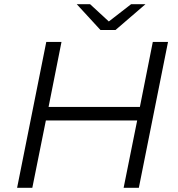

<svg xmlns="http://www.w3.org/2000/svg" viewBox="-20 -901 853 921"><path d="M713 -700H786L646 0H573L638 -323H200L135 0H62L202 -700H275L213 -388H651ZM462 -757 348 -881H412L502 -798L609 -881H678L534 -757Z"/></svg>

Font: Montserrat
Style: Italic
Weight: 400
Italic angle: -11.3°
Designer: Julieta Ulanovsky
Foundry: Julieta Ulanovsky
Version: Version 9.000; ttfautohint (v1.8.4.7-5d5b)